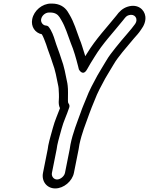

<svg xmlns="http://www.w3.org/2000/svg" viewBox="-20 -784 834 1074"><path d="M370 50 343.5 183C339.7 201.9 318 220 299.1 220C280.6 220 266.6 202.4 270.5 183L297 50C298.4 43 299.5 35.6 300.3 28.8C306.7 -2.4 316.9 -34 325 -65.4C335.4 -105.1 353.3 -139.7 367.3 -182.9C369.7 -190.2 368.6 -197.9 364.8 -203C359.9 -209.9 360 -214.7 360 -222.9C360 -251.1 361.5 -283.1 358.6 -304.9L357 -316.9C356.9 -317.3 356.8 -318 356.8 -318.3C347 -367.1 339 -412.9 322.2 -456.9C311 -493.9 297.1 -525.5 287 -559.2C280.4 -581 269.5 -612 252.2 -633.7C248.7 -638.1 243.1 -640.7 237 -641C220.6 -641.7 206.6 -659.2 210.2 -677C214.3 -697.6 233.9 -714 254.5 -714H260.5C287.5 -714 302.7 -703.6 313.1 -688L323.4 -670.9C345.2 -634.6 359.4 -587.3 376.6 -541.2C392.9 -502.7 405.5 -457.9 416.8 -413.7L421.2 -395.8C421.2 -395.8 443.7 -352.1 468.2 -398.1C482.3 -424.5 491.7 -437.7 509.3 -466.6C554.2 -540.6 613.7 -602.2 669.6 -672.1C682.6 -688.4 686.2 -694.7 700.9 -699.2C732.8 -709 756.3 -680.1 735.5 -649.6C718.3 -626.8 715.4 -622.7 692.2 -595.9C670.3 -570.7 649.9 -546.6 626.8 -517.6C606 -490.7 590.8 -473.3 571.4 -439.8C553.7 -409 543.8 -395.5 524.5 -361.2C502.1 -319.1 480 -280.7 461.6 -231.5C449.3 -200.1 442.6 -187.8 431 -153.7C412 -101 387.1 -40.7 374 25C372.3 33.6 371.6 42.1 370 50ZM247 50 220.5 183C211.2 229.6 241.5 270 289.1 270C336.3 270 384 230.2 393.5 183L420 50C421.7 41.6 423 33.2 424.2 24.1C437.3 -38.2 458.7 -90 478.9 -146.3C489.9 -178.2 495.2 -187.3 509 -222.5C525.8 -267.4 545 -300.8 568.4 -344.8C585.5 -374.9 595.9 -389.6 614.7 -422.2C631.1 -450.5 643.5 -464.6 664.9 -492.4C685.2 -517.7 706 -540.4 728.7 -568.6C744.7 -587.1 754.3 -595.9 768.7 -617.7C785.2 -639.7 796.4 -665.5 793 -692.3C788.1 -730.3 751.1 -764 694.8 -746.8C664.9 -737.6 645.6 -717.4 631.2 -697.1C579.5 -632.5 516.1 -566.7 466.8 -485.4C463.2 -479.5 461.1 -476.2 457 -469.7C455.5 -475.1 453 -483.4 450.8 -489.8C441.7 -516.8 437 -537.6 424.6 -566.8C408.8 -609.4 393.8 -660.3 368.7 -702.1L358 -719.9C340.8 -746.1 312.4 -764 270.5 -764H264.5C216.4 -764 169.8 -725.2 160.2 -677C151.8 -635 176.3 -599.9 214 -592.3C222.7 -578.2 230.6 -555.6 238 -536.1C248.8 -500.6 263.2 -467.3 273.2 -433.8C273.3 -433.5 273.6 -432.8 273.7 -432.4C289.3 -391.8 296.4 -350.8 306.5 -300.4L307.9 -290C309 -269.4 310.9 -245.5 309.1 -225.2C307.6 -208.4 308.4 -193.5 315.5 -178.8C303.5 -145.2 286.9 -111.1 275.7 -68.5C268 -38.8 256.9 -4.5 250 30C248.7 36.7 248.3 43.3 247 50Z"/></svg>

Font: Smoothie
Style: OutlineIt
Weight: 400
Foundry: Cannot Into Space Fonts
Version: Version 0.8